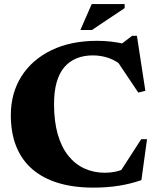

<svg xmlns="http://www.w3.org/2000/svg" viewBox="-20 -886 757 922"><path d="M483.5 -56.5Q510 -56.5 534 -61.5Q558 -66.5 591 -81L553 -55L658 -217.5H686L659 -21Q607 -3 550.5 6Q494 15 428.5 15Q333 15 259.2 -7.5Q185.5 -30 134.8 -74Q84 -118 58 -183Q32 -248 32 -333Q32 -438.5 82.8 -519Q133.5 -599.5 226.8 -644.8Q320 -690 447 -690Q481 -690 513.8 -686.2Q546.5 -682.5 591 -672.5L543.5 -660L614.5 -714H637.5L678 -450L644 -441.5L523 -622L576 -563.5Q537 -595.5 500.8 -607.8Q464.5 -620 426 -620Q382.5 -620 348 -606Q313.5 -592 289.2 -563.8Q265 -535.5 252.2 -491.5Q239.5 -447.5 239.5 -386.5Q239.5 -303.5 257.2 -241.5Q275 -179.5 307.8 -138.5Q340.5 -97.5 385.2 -77Q430 -56.5 483.5 -56.5ZM366 -742 420.5 -866.5H578.5V-847L421.5 -742Z"/></svg>

Font: Newsreader 24pt ExtraBold
Style: Regular
Weight: 800
Designer: Hugues Gentile
Foundry: Production Type
Version: Version 1.003